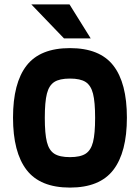

<svg xmlns="http://www.w3.org/2000/svg" viewBox="-20 -834 634 870"><path d="M39 -301Q39 -458 100.5 -537Q162 -616 297 -616Q432 -616 493.5 -537Q555 -458 555 -301Q555 -144 493.5 -64Q432 16 297 16Q162 16 100.5 -64Q39 -144 39 -301ZM411 -300Q411 -372 401.5 -409.5Q392 -447 368 -462.5Q344 -478 297 -478Q250 -478 226 -462.5Q202 -447 192.5 -409.5Q183 -372 183 -300Q183 -228 192.5 -190.5Q202 -153 226 -137.5Q250 -122 297 -122Q344 -122 368 -137.5Q392 -153 401.5 -190.5Q411 -228 411 -300ZM391 -660H270L122 -814H295Z"/></svg>

Font: Farro
Style: Bold
Weight: 700
Designer: Aceler Chua
Foundry: Grayscale Limited
Version: Version 1.101